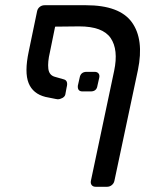

<svg xmlns="http://www.w3.org/2000/svg" viewBox="-20 -591 615 735"><path d="M90 -394 122 -548Q124 -558 132 -564.5Q140 -571 151 -571H309Q438 -571 485 -505.5Q532 -440 508 -323L418 101Q416 111 408 117.5Q400 124 390 124H346Q336 124 331 117.5Q326 111 328 101L417 -320Q434 -401 403.5 -445.5Q373 -490 283 -490L191 -489L171 -391Q162 -353 165 -328Q168 -303 190 -297L225 -287Q242 -282 235 -256L230 -229Q228 -221 219 -216Q210 -211 201 -211Q199 -211 197.5 -211.5Q196 -212 194 -212L154 -220Q106 -232 89.5 -273Q73 -314 90 -394ZM278 -263 285 -294Q289 -316 312 -316H342Q352 -316 357 -310Q362 -304 360 -294L353 -263Q350 -241 327 -241H296Q276 -241 278 -263Z"/></svg>

Font: SVN-Rubik
Style: Italic
Weight: 400
Italic angle: -12°
Designer: Hubert and Fischer
Foundry: Hubert & Fischer
Version: Version 2.101; ttfautohint (v1.8.3)